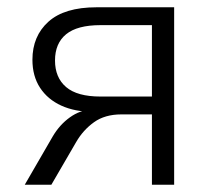

<svg xmlns="http://www.w3.org/2000/svg" viewBox="-20 -507 586 527"><path d="M48 0 125 -133Q144 -165 172 -185Q200 -205 228 -205H236V-200Q186 -200 148.5 -217Q111 -234 90 -266Q69 -298 69 -343Q69 -408 113 -447.5Q157 -487 245 -487H458V0H397V-193H313Q268 -193 238 -171.5Q208 -150 189 -117L121 0ZM256 -242H397V-438H256Q192 -438 161.5 -413Q131 -388 131 -341Q131 -294 161.5 -268Q192 -242 256 -242Z"/></svg>

Font: Nunito Sans 11pt Light
Style: Regular
Weight: 300
Version: Version 3.101;gftools[0.9.27]